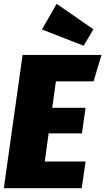

<svg xmlns="http://www.w3.org/2000/svg" viewBox="-21 -983 550 1003"><path d="M509 -696 468 -558H271L252 -420H426L407 -286H233L213 -139H426L406 0H-1L97 -696ZM275 -963 467 -830 416 -744 198 -829Z"/></svg>

Font: Fira Sans Condensed Black
Style: Italic
Weight: 900
Width: 3
Italic angle: -8°
Designer: Carrois Corporate & Edenspiekermann AG
Foundry: Carrois Corporate GbR & Edenspiekermann AG
Version: Version 4.203